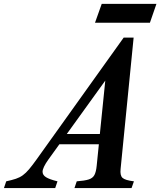

<svg xmlns="http://www.w3.org/2000/svg" viewBox="-126 -952 812 972"><path d="M165 -34 153.5 0H-106L-94.5 -34Q-65 -40.5 -45.5 -47Q-26 -53.5 -10.5 -64.8Q5 -76 21.2 -95.2Q37.5 -114.5 60 -146L500 -761.5H550.5L484.5 -96.5Q481 -64 494 -51.8Q507 -39.5 552 -34L540 0H251L262.5 -34Q302.5 -37 323 -43.5Q343.5 -50 352 -66Q360.5 -82 363.5 -113L374.5 -221.5H174.5L119 -144.5Q89.5 -103 89.5 -82.5Q89.5 -66 106.8 -55Q124 -44 165 -34ZM212 -273.5H379.5L407 -544ZM355 -837 389 -932.5H666L633 -837Z"/></svg>

Font: Libre Caslon Condensed Bold
Style: Italic
Weight: 700
Italic angle: -22.583°
Designer: Pablo Impallari, Rodrigo Fuenzalida, Katja Schimmel, Ertekin Erdin
Foundry: Pablo Impallari, Rodrigo Fuenzalida
Version: Version 2.000; ttfautohint (v1.8.4.7-5d5b);gftools[0.9.33]